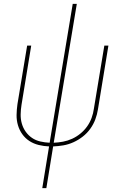

<svg xmlns="http://www.w3.org/2000/svg" viewBox="-20 -755 640 990"><path d="M198 215 233 0Q206 -1 179.5 -7.5Q153 -14 131.5 -28Q110 -42 95 -63Q80 -84 72.5 -109.5Q65 -135 65.5 -162.5Q66 -190 70 -218L120 -520H141L91 -215Q87 -190 86.5 -165.5Q86 -141 92.5 -118Q99 -95 112.5 -76Q126 -57 145 -44Q164 -31 188 -25.5Q212 -20 236 -19L355 -735H376L257 -19Q281 -20 305 -24.5Q329 -29 352 -39.5Q375 -50 395 -66.5Q415 -83 429.5 -103.5Q444 -124 452.5 -147.5Q461 -171 464 -194L518 -520H539L485 -191Q481 -165 471.5 -139.5Q462 -114 445.5 -91Q429 -68 406.5 -50.5Q384 -33 358.5 -21.5Q333 -10 306.5 -5.5Q280 -1 254 0L219 215Z"/></svg>

Font: Iosevka SS04 Thin Extended
Style: Italic
Weight: 100
Width: 7
Italic angle: -9°
Monospace: yes
Designer: Belleve Invis
Foundry: Belleve Invis
Version: Version 19.0.0; ttfautohint (v1.8.4)